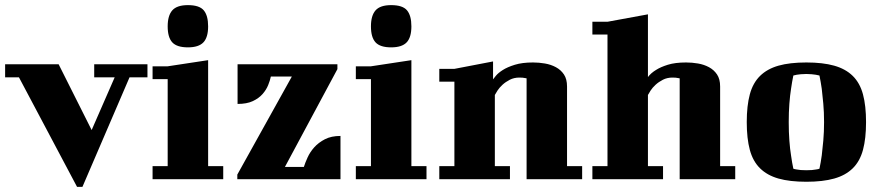

<svg xmlns="http://www.w3.org/2000/svg" viewBox="-35 -700 3438 750"><path d="M-15 -449H194L323 -192L413 -398H333V-449H541V-398H471L287 30H266L39 -398H-15Z M561 -441H620L778 -465V-51H837V0H561V-51H620V-391H561ZM620 -597Q620 -639 638 -659.5Q656 -680 699 -680Q744 -680 761 -659.5Q778 -639 778 -597Q778 -554 759.5 -534.5Q741 -515 699 -515Q656 -515 638 -534.5Q620 -554 620 -597Z M1283 -430 1078 -48H1152Q1157 -64 1166.5 -85Q1176 -106 1192.5 -124.5Q1209 -143 1234 -156Q1259 -169 1295 -169V0H892V-18L1105 -401H1023Q1020 -386 1012.5 -367.5Q1005 -349 990.5 -332.5Q976 -316 952.5 -305Q929 -294 893 -294V-449H1283Z M1355 -441H1414L1572 -465V-51H1631V0H1355V-51H1414V-391H1355ZM1414 -597Q1414 -639 1432 -659.5Q1450 -680 1493 -680Q1538 -680 1555 -659.5Q1572 -639 1572 -597Q1572 -554 1553.5 -534.5Q1535 -515 1493 -515Q1450 -515 1432 -534.5Q1414 -554 1414 -597Z M1681 -431H1740L1891 -460V-390Q1893 -393 1902 -404Q1911 -415 1929 -426.5Q1947 -438 1976 -447Q2005 -456 2047 -456Q2070 -456 2093.5 -452Q2117 -448 2136.5 -437.5Q2156 -427 2168 -409Q2180 -391 2180 -362V-51H2239V0H2022V-394Q2020 -394 2016 -395Q2008 -397 1994 -397Q1973 -397 1956.5 -388.5Q1940 -380 1928 -369Q1916 -358 1908.5 -346.5Q1901 -335 1898 -329V-51H1957V0H1681V-51H1740V-381H1681Z M2279 -615H2338L2496 -644V-399Q2508 -415 2528 -427Q2545 -438 2573.5 -447Q2602 -456 2645 -456Q2668 -456 2691.5 -452Q2715 -448 2734.5 -437.5Q2754 -427 2766 -409Q2778 -391 2778 -362V-51H2837V0H2620V-394Q2618 -394 2614 -395Q2606 -397 2592 -397Q2571 -397 2554.5 -388.5Q2538 -380 2526 -369Q2514 -358 2506.5 -346.5Q2499 -335 2496 -329V-51H2555V0H2279V-51H2338V-565H2279Z M3046 -223Q3046 -184 3048.5 -150.5Q3051 -117 3055 -93Q3059 -64 3064 -41Q3069 -39 3077 -38Q3090 -35 3115 -35Q3139 -35 3153 -38Q3161 -39 3166 -41Q3171 -64 3175 -93Q3178 -117 3181 -150.5Q3184 -184 3184 -223Q3184 -262 3181 -295Q3178 -328 3175 -353Q3171 -381 3166 -405Q3160 -406 3152 -408Q3145 -409 3135.5 -410Q3126 -411 3115 -411Q3102 -411 3093 -410Q3084 -409 3077 -408Q3069 -406 3064 -405Q3059 -381 3055 -353Q3051 -328 3048.5 -295Q3046 -262 3046 -223ZM2882 -223Q2882 -287 2894 -331.5Q2906 -376 2934 -403.5Q2962 -431 3006 -443.5Q3050 -456 3115 -456Q3179 -456 3223.5 -443.5Q3268 -431 3296 -403.5Q3324 -376 3336 -331.5Q3348 -287 3348 -223Q3348 -159 3336 -114.5Q3324 -70 3296 -42.5Q3268 -15 3223.5 -2.5Q3179 10 3115 10Q3050 10 3006 -2.5Q2962 -15 2934 -42.5Q2906 -70 2894 -114.5Q2882 -159 2882 -223Z"/></svg>

Font: Bigshot One
Style: Regular
Weight: 400
Designer: Gesine Todt
Foundry: Gesine Todt
Version: Version 1.001